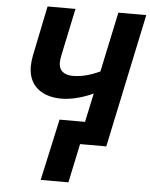

<svg xmlns="http://www.w3.org/2000/svg" viewBox="-61 -763 799 1021"><g transform="rotate(5 339.0 -253.0)"><path d="M195 208H343L387 0H527L678 -714H529L461 -394C415 -373 368 -358 317 -358C269 -358 242 -380 242 -422C242 -434 244 -447 247 -462L300 -714H151L96 -446C92 -425 90 -406 90 -389C90 -273 178 -232 266 -232C326 -232 388 -252 436 -274L403 -120H267Z"/></g></svg>

Font: Noto Sans
Style: Bold Italic
Weight: 700
Italic angle: -12°
Designer: Monotype Design Team
Foundry: Monotype Imaging Inc.
Version: Version 2.013